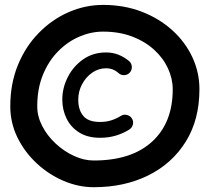

<svg xmlns="http://www.w3.org/2000/svg" viewBox="-20 -740 867 793"><path d="M516.6 -440.9Q507.8 -430.7 494.1 -429.7Q480.5 -428.7 470.2 -437.5Q448.2 -458 418 -458Q386.7 -458 360.6 -439.7Q334.5 -421.4 318.8 -391.8Q303.2 -362.3 303.2 -328.6Q303.2 -286.1 324 -261.2Q344.7 -236.3 393.1 -236.3Q419.4 -236.3 440.2 -243.2Q460.9 -250 480 -261.7Q491.2 -268.6 504.6 -265.1Q518.1 -261.7 524.9 -250.5Q532.2 -238.8 528.8 -225.6Q525.4 -212.4 514.2 -205.1Q490.2 -189.9 460 -180.4Q429.7 -170.9 393.1 -170.9Q342.3 -170.9 307.4 -192.6Q272.5 -214.4 254.9 -250.5Q237.3 -286.6 237.3 -328.6Q237.3 -377 260 -421.6Q282.7 -466.3 323.5 -494.9Q364.3 -523.4 418 -523.4Q445.8 -523.4 470 -513.7Q494.1 -503.9 513.7 -487.3Q523.4 -478.5 524.4 -464.8Q525.4 -451.2 516.6 -440.9ZM22.5 -300.8Q22.5 -395 54.2 -471.9Q85.9 -548.8 140.4 -604.2Q194.8 -659.7 263.4 -689.7Q332 -719.7 405.8 -719.7Q492.2 -719.7 564.7 -691.9Q637.2 -664.1 690.9 -615.7Q744.6 -567.4 774.2 -504.4Q803.7 -441.4 803.7 -371.1Q803.7 -246.1 747.6 -155.5Q691.4 -64.9 593 -15.9Q494.6 33.2 367.2 33.2Q304.2 33.2 242.9 7.1Q181.6 -19 131.8 -65.2Q82 -111.3 52.2 -171.9Q22.5 -232.4 22.5 -300.8ZM133.8 -300.8Q133.8 -259.3 154.5 -219.2Q175.3 -179.2 209.7 -147.2Q244.1 -115.2 285.2 -96.2Q326.2 -77.1 367.2 -77.1Q522.9 -77.1 608.2 -155Q693.4 -232.9 693.4 -371.1Q693.4 -415 673.8 -457.5Q654.3 -500 616.9 -534.2Q579.6 -568.4 526.4 -588.9Q473.1 -609.4 405.8 -609.4Q356 -609.4 307.6 -588.6Q259.3 -567.9 220 -528.1Q180.7 -488.3 157.2 -430.9Q133.8 -373.5 133.8 -300.8Z"/></svg>

Font: Mikhak-FD SemiBold
Style: Regular
Weight: 600
Designer: Amin Abedi
Version: Version 3.2